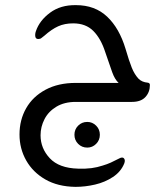

<svg xmlns="http://www.w3.org/2000/svg" viewBox="-20 -397 653 748"><path d="M494 0H275Q231 0 200 18.5Q169 37 153.5 67Q138 97 138 130Q138 181 174 219.5Q210 258 284 260Q314 261 336.5 258Q359 255 380 248Q397 243 411.5 236.5Q426 230 443 221Q457 213 463 220Q469 227 464 240Q451 272 420 292.5Q389 313 350.5 322Q312 331 274 331Q205 330 156.5 302Q108 274 82 228Q56 182 56 127Q56 70 82 24.5Q108 -21 157.5 -47.5Q207 -74 275 -74H442Q427 -88 417 -116Q407 -144 390 -194Q373 -247 343.5 -276.5Q314 -306 265 -306Q232 -306 206.5 -294.5Q181 -283 153 -258Q146 -253 141.5 -249Q137 -245 129 -245Q119 -245 117.5 -255Q116 -265 120 -276Q134 -317 175 -347.5Q216 -378 276 -377Q350 -377 397.5 -332Q445 -287 469 -207Q483 -159 493.5 -133Q504 -107 520 -90Q533 -77 555 -75Q564 -74 564 -66Q564 -38 546.5 -19Q529 0 494 0ZM320 78Q340 78 354.5 92.5Q369 107 369 128Q369 149 354.5 163.5Q340 178 320 178Q299 178 284.5 163.5Q270 149 270 128Q270 107 284.5 92.5Q299 78 320 78Z"/></svg>

Font: Zain
Style: Regular
Weight: 400
Designer: Zain,Boutros
Foundry: Mobile Telecommunications Company (Zain), 2024
Version: Version 1.51; ttfautohint (v1.8.4)